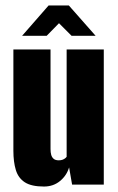

<svg xmlns="http://www.w3.org/2000/svg" viewBox="-20 -676 431 703"><path d="M141 7Q95 7 71 -8.5Q47 -24 38 -53.5Q29 -83 29 -124V-495H165V-130Q165 -118 167.5 -109Q170 -100 176.5 -94.5Q183 -89 195 -89Q203 -89 208.5 -91Q214 -93 218 -96Q222 -99 224 -102V-495H360V0H244L233 -63Q224 -33 199.5 -13Q175 7 141 7ZM61 -545 158 -656H232L330 -545H242L196 -591L151 -545Z"/></svg>

Font: Alumni Sans ExtraBold
Style: Regular
Weight: 800
Designer: Robert E. Leuschke
Foundry: Robert E. Leuschke
Version: Version 1.018